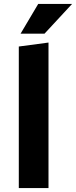

<svg xmlns="http://www.w3.org/2000/svg" viewBox="-20 -950 384 970"><path d="M75 0V-715L225 -735V0ZM84 -780 173 -930H344L205 -780Z"/></svg>

Font: Radio Canada
Style: Bold
Weight: 700
Designer: Charles Daoud, Etienne Aubert Bonn, Alexandre Saumier Demers, Jacques Le Bailly
Foundry: Radio-Canada
Version: Version 2.104; ttfautohint (v1.8.4.7-5d5b);gftools[0.9.28.de